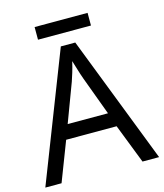

<svg xmlns="http://www.w3.org/2000/svg" viewBox="-124 -948 888 1040"><g transform="rotate(-15 319.5 -427.5)"><path d="M545 0 459 -221H176L91 0H0L279 -717H360L638 0ZM352 -517Q349 -525 342 -546Q335 -567 328.5 -589.5Q322 -612 318 -624Q311 -593 302 -563.5Q293 -534 287 -517L206 -301H432ZM466 -855V-784H169V-855Z"/></g></svg>

Font: Noto Sans Lepcha
Style: Regular
Weight: 400
Designer: Monotype Design Team
Foundry: Monotype Imaging Inc.
Version: Version 2.006; ttfautohint (v1.8.4.7-5d5b)